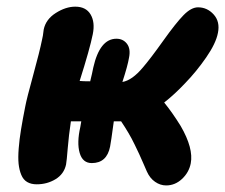

<svg xmlns="http://www.w3.org/2000/svg" viewBox="-20 -546 679 579"><path d="M90.8 9.8Q73.7 9.8 62 2.9Q50.3 -3.9 44.2 -18.6Q38.1 -33.2 36.1 -52Q34.2 -70.8 36.4 -98.6Q38.6 -126.5 43.5 -156Q48.3 -185.5 56.2 -225.1Q60.5 -248.5 80.1 -319.6Q99.6 -390.6 106.9 -426.8Q109.4 -435.5 111.8 -457Q118.2 -487.8 148.2 -506.8Q178.2 -525.9 207 -525.9Q239.3 -525.9 253.2 -502.4Q267.1 -479 259.8 -442.9Q251 -398.9 220.2 -301.8Q232.4 -300.8 252 -300.8Q258.3 -326.2 261.2 -341.8Q280.8 -429.2 331.1 -429.2Q351.1 -429.2 362.8 -414.1Q374.5 -398.9 369.1 -372.1Q365.2 -348.1 349.1 -298.8Q378.4 -303.7 411.1 -342.8Q434.1 -369.6 472.2 -423.1Q510.3 -476.6 533.4 -500.2Q556.6 -523.9 577.1 -523.9Q605 -523.9 624.5 -502.2Q644 -480.5 637.2 -446.8Q631.3 -415.5 601.8 -372.8Q572.3 -330.1 538.1 -294.9Q506.3 -261.2 475.1 -236.8Q499.5 -207 524.9 -166Q564 -98.6 555.2 -53.2Q549.8 -25.9 528.8 -6.3Q507.8 13.2 481 13.2Q463.4 13.2 447.8 2.4Q432.1 -8.3 422.9 -28.8Q420.9 -33.7 412.8 -52Q404.8 -70.3 399.7 -81.5Q394.5 -92.8 385.7 -110.8Q377 -128.9 366.7 -146.2Q356.4 -163.6 345.2 -180.2H339.8H323.2Q314.5 -115.7 312 -104Q302.2 -54.2 256.8 -54.2Q229 -54.2 220.2 -85Q211.4 -115.7 222.2 -163.1Q222.7 -165.5 225.1 -180.2H193.8Q187.5 -138.2 184.3 -99.4Q181.2 -60.5 179.2 -49.8Q172.9 -21 147.5 -5.6Q122.1 9.8 90.8 9.8Z"/></svg>

Font: Shantell Sans Normal
Style: Bold Italic
Weight: 700
Italic angle: -11.31°
Designer: Stephen Nixon, Anya Danilova, Shantell Martin
Foundry: Arrow Type
Version: Version 1.006;[559af2be0]